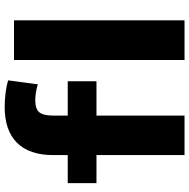

<svg xmlns="http://www.w3.org/2000/svg" viewBox="-14 -796 810 822"><g transform="rotate(-90 391.0 -385.0)"><path d="M138 0V-377H18V-500H138V-562Q138 -664 190.5 -717Q243 -770 344 -770Q371 -770 401.5 -766.5Q432 -763 458 -755L441 -628Q405 -639 373 -639Q336 -639 321.5 -622Q307 -605 307 -559V-500H454V-377H307V0ZM545 0V-730H715V0Z"/></g></svg>

Font: M PLUS 1 ExtraBold
Style: Regular
Weight: 800
Designer: Coji Morishita
Foundry: UNDERFOREST DESIGN
Version: Version 1.001